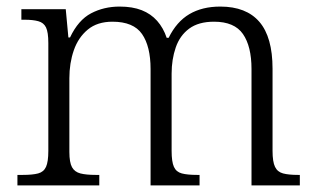

<svg xmlns="http://www.w3.org/2000/svg" viewBox="-20 -564 960 584"><path d="M33 0V-32H50Q79 -32 96 -36.5Q113 -41 120 -56.5Q127 -72 127 -105V-433Q127 -466 120 -480.5Q113 -495 96.5 -499.5Q80 -504 55 -504H45V-536H180L188 -450H193Q218 -503 257 -523.5Q296 -544 344 -544Q383 -544 411 -533Q439 -522 458 -500.5Q477 -479 487 -449H493Q517 -498 556 -521Q595 -544 650 -544Q729 -544 769 -497.5Q809 -451 809 -355V-105Q809 -72 816.5 -56.5Q824 -41 841 -36.5Q858 -32 886 -32H892V0H745V-354Q745 -423 719 -460.5Q693 -498 631 -498Q584 -498 555.5 -477Q527 -456 514.5 -419.5Q502 -383 502 -340V-105Q502 -72 509 -56.5Q516 -41 533 -36.5Q550 -32 579 -32H587V0H438V-354Q438 -423 412 -460.5Q386 -498 322 -498Q276 -498 247 -474Q218 -450 204.5 -411Q191 -372 191 -326V-102Q191 -70 199 -55.5Q207 -41 224.5 -36.5Q242 -32 271 -32H282V0Z"/></svg>

Font: Noto Serif Khmer Light
Style: Regular
Weight: 300
Version: Version 2.003